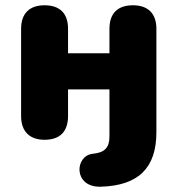

<svg xmlns="http://www.w3.org/2000/svg" viewBox="-20 -521 673 728"><path d="M361 187C506 183 573 115 573 -20V-412C573 -470 541 -501 484 -501C426 -501 395 -470 395 -412V-319H238V-412C238 -470 207 -501 149 -501C92 -501 60 -470 60 -412V-81C60 -23 92 9 149 9C208 9 238 -23 238 -81V-182H395V-3C395 39 376 58 332 62C263 69 257 189 361 187Z"/></svg>

Font: Nunito Black
Style: Regular
Weight: 900
Designer: Vernon Adams
Foundry: Vernon Adams
Version: Version 3.602